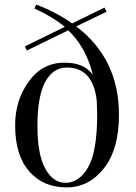

<svg xmlns="http://www.w3.org/2000/svg" viewBox="-20 -802 594 836"><path d="M498 -302Q498 -152 432.5 -69Q367 14 270 14Q168 14 107 -56Q46 -126 46 -255Q45 -364 105.5 -447.5Q166 -531 264 -529Q345 -529 384 -477Q355 -596 277 -670L97 -582L88 -600L262 -685Q211 -728 130 -765L138 -782Q225 -749 294 -700L435 -769L444 -751L312 -687Q498 -546 498 -302ZM403 -302Q403 -324 401 -366Q384 -508 271 -508Q211 -508 177 -445.5Q143 -383 143 -253Q143 -130 177 -68Q211 -6 265 -6Q325 -6 364 -74Q403 -143 403 -302Z"/></svg>

Font: Playfair Display
Style: Regular
Weight: 400
Designer: Claus Eggers S?rensen
Foundry: Claus Eggers S?rensen
Version: Version 1.003